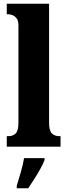

<svg xmlns="http://www.w3.org/2000/svg" viewBox="-20 -780 359 1021"><path d="M16 0V-56H26Q49 -56 63.5 -70.5Q78 -85 78 -127V-645Q78 -671 67.5 -683.5Q57 -696 45 -700Q33 -704 26 -704H16V-760H241V-127Q241 -85 256 -70.5Q271 -56 294 -56H302V0ZM69 208Q78 179 90.5 136Q103 93 108 61H217V71Q209 92 194 119Q179 146 162 172.5Q145 199 130 221H69Z"/></svg>

Font: Noto Serif Lao ExtraCondensed Black
Style: Regular
Weight: 900
Width: 2
Designer: Monotype Design Team
Foundry: Monotype Imaging Inc.
Version: Version 2.003; ttfautohint (v1.8.4.7-5d5b)